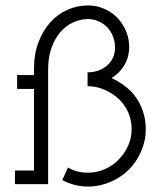

<svg xmlns="http://www.w3.org/2000/svg" viewBox="-20 -677 591 706"><path d="M454 -53Q482 -82 499 -120.5Q516 -159 516 -202Q516 -238 505 -269.5Q494 -301 474 -327Q458 -347 436 -363Q414 -379 390 -390Q419 -407 437 -437Q455 -467 455 -505Q455 -536 443 -563.5Q431 -591 411 -612Q390 -633 362.5 -645Q335 -657 304 -657Q264 -657 228 -641Q192 -625 165 -595Q138 -565 121.5 -522Q105 -479 105 -424V-401H43V-350H105V-50H35V0H157V-423Q157 -466 169 -500Q181 -534 201 -558Q221 -581 246.5 -593.5Q272 -606 303 -607Q323 -607 341.5 -599Q360 -591 373 -578Q387 -564 395 -544Q403 -524 403 -503Q403 -461 373.5 -436Q344 -411 302 -411V-360Q335 -360 364.5 -347Q394 -334 417 -313Q439 -292 451.5 -263.5Q464 -235 464 -202Q464 -170 451 -141Q438 -112 416 -90Q395 -68 365.5 -55Q336 -42 303 -42Q283 -42 265 -46.5Q247 -51 230 -61L209 -15Q229 -4 253.5 2.5Q278 9 304 9Q347 9 386 -8Q425 -25 454 -53Z"/></svg>

Font: Josefin Slab Medium
Style: Regular
Weight: 500
Designer: Santiago Orozco
Foundry: Typemade
Version: Version 2.000